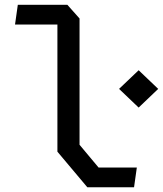

<svg xmlns="http://www.w3.org/2000/svg" viewBox="-20 -785 683 805"><path d="M220.7 -149V-703.3L243.2 -682.2H43L54.7 -765H262.3L313.5 -707.5V-178L393.2 -82.7H553.7L542 0.2H346.2ZM479.2 -412.3 561.3 -490.5 643.3 -412.3 561.3 -334Z"/></svg>

Font: Monaspace Krypton Var ExLight
Style: Regular
Weight: 200
Designer: Riley Cran and the Lettermatic Team
Version: Version 1.200 (Monaspace Krypton Var)